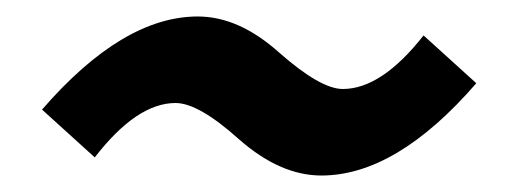

<svg xmlns="http://www.w3.org/2000/svg" viewBox="-20 -491 629 233"><path d="M270 -322Q221 -366 193 -366Q146 -366 95 -300L31 -358Q129 -471 220 -471Q270 -471 319 -427Q369 -383 396 -383Q443 -383 494 -448L558 -390Q461 -278 370 -278Q320 -278 270 -322Z"/></svg>

Font: KaiGen Gothic CN Bold
Style: Bold
Weight: 700
Designer: Ryoko NISHIZUKA  (kana & ideographs); Paul D. Hunt (Latin, Greek & Cyrillic); Wenlong ZHANG  (bopomofo); Sandoll Communi
Foundry: Adobe Systems Incorporated
Version: Version 1.002.20150501